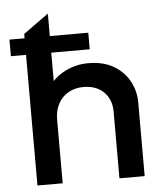

<svg xmlns="http://www.w3.org/2000/svg" viewBox="-53 -787 721 834"><g transform="rotate(-5 308.0 -370.0)"><path d="M76.6 0V-660.8L186.6 -740V-393.9L163.9 -418.6Q196.9 -464.6 243.3 -487.3Q289.8 -510 341.4 -510Q409.1 -510 454.1 -482.8Q499.1 -455.6 521.6 -412.6Q544.1 -369.7 544.1 -323V0H434.1V-291.4Q434.1 -343.5 401.5 -376Q368.9 -408.6 313.1 -408.8Q276.1 -408.9 247.5 -392.8Q218.9 -376.7 202.7 -347.2Q186.6 -317.6 186.6 -278.2V0ZM10.6 -569.6V-641.9H354.3V-569.6Z"/></g></svg>

Font: Geologica-Sharp
Style: Regular
Weight: 100
Designer: Sindre Bremnes, Frode Helland
Foundry: Monokrom Skriftforlag AS
Version: Version 1.010;gftools[0.9.28]